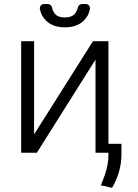

<svg xmlns="http://www.w3.org/2000/svg" viewBox="-20 -747 674 939"><path d="M146.7 -545.5V-89.8L434.7 -545.5H510.3V-43.7H573.9V11.7Q572.8 94.8 528.1 171.5L473.4 159.4Q484 133.5 492.5 109.4Q510.3 57.2 510.3 12.8V0H447.1V-455.6L160.2 0H83.5V-545.5ZM195.7 -727.3H213.8Q221.2 -727.3 226.9 -722.5Q232.6 -717.7 234.4 -710.2Q237.6 -693.9 247.9 -680.4Q262.8 -661.6 296.9 -661.6Q331 -661.6 346.6 -680.4Q356.9 -693.5 360.8 -710.6Q362.2 -717.7 367.9 -722.5Q373.6 -727.3 381 -727.3H399.5Q408 -727.3 414.1 -721.1Q420.1 -714.8 420.1 -706.3Q420.1 -703.8 419.7 -702.4Q413.4 -668 388.5 -644.9Q354.8 -613.3 296.9 -613.3Q240.1 -613.3 206.3 -644.9Q181.5 -668.7 175.1 -702.4Q174.7 -703.5 174.7 -706Q174.7 -714.8 180.8 -721.1Q186.8 -727.3 195.7 -727.3Z"/></svg>

Font: DeltaSans Light
Style: Regular
Weight: 300
Designer: Rasmus Andersson
Foundry: rsms
Version: Version 3.012